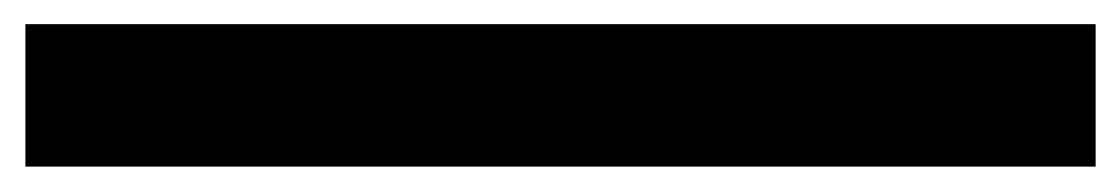

<svg xmlns="http://www.w3.org/2000/svg" viewBox="-24 22 904 155"><path d="M-3.5 156.5V41.5H860.5V156.5Z"/></svg>

Font: Trispace SemiExpanded SemiBold
Style: Regular
Weight: 600
Width: 6
Designer: Tyler Finck
Foundry: Etcetera Type Company
Version: Version 1.210; ttfautohint (v1.8.3)